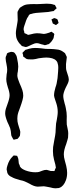

<svg xmlns="http://www.w3.org/2000/svg" viewBox="-20 -971 408 1041"><path d="M349 -225Q347 -215 339 -190Q326 -157 326 -134Q326 -119 331.5 -100Q337 -81 339 -72Q344 -50 344 -34Q344 -11 337 7Q325 39 303 47Q300 49 292 49Q288 50 281 50Q269 50 252 45L231 41Q223 39 218 39Q210 39 201.5 40Q193 41 185 41Q166 41 138 24Q119 15 115 13Q107 9 87 5Q57 -3 44 -11Q27 -18 21 -31Q19 -35 19 -38Q19 -41 18 -43Q16 -49 16 -52Q16 -61 20 -73Q29 -104 48 -122Q54 -128 54 -128H56L67 -127Q71 -127 73 -126Q74 -125 75.5 -120Q77 -115 78 -114Q80 -108 80.5 -99.5Q81 -91 82 -85Q83 -83 87 -74Q87 -69 90 -66Q96 -56 118 -47Q145 -37 171 -37Q185 -37 192 -39Q198 -41 209.5 -45.5Q221 -50 231 -50Q235 -50 242.5 -47.5Q250 -45 255 -44H266Q267 -44 270.5 -43.5Q274 -43 275 -44Q276 -45 277 -47.5Q278 -50 278 -52L283 -62Q283 -64 280 -79Q279 -84 276.5 -92Q274 -100 273 -105Q267 -128 267 -152Q267 -167 268 -174Q268 -178 274 -209Q278 -227 279 -236Q282 -253 282 -271Q282 -281 284 -301Q286 -315 288 -322Q289 -327 291 -340.5Q293 -354 293 -364Q293 -388 285 -412Q283 -419 278.5 -431.5Q274 -444 273 -453Q273 -462 275 -474L281 -498Q282 -502 284 -506.5Q286 -511 287 -518Q293 -544 295 -583Q296 -590 296 -603Q296 -616 294 -622Q293 -624 292.5 -627.5Q292 -631 291 -633Q281 -654 247 -658Q242 -659 231 -659Q218 -659 190 -655Q187 -654 173 -651Q159 -648 146 -649Q131 -649 125 -651Q119 -654 114 -659L107 -663Q105 -666 105 -674Q102 -680 102 -685Q103 -687 106 -689Q109 -691 110 -693Q110 -693 118 -701L126 -703Q137 -707 154 -710Q160 -711 170 -711Q185 -711 203 -709Q221 -707 228 -706Q238 -706 255.5 -705.5Q273 -705 286 -703Q307 -702 324 -689L332 -683Q334 -680 335 -678Q336 -676 336 -675Q342 -664 342 -662V-659Q342 -653 339.5 -637.5Q337 -622 338 -613V-603Q338 -595 341 -585.5Q344 -576 345 -573Q353 -551 353 -541Q353 -528 345.5 -514Q338 -500 336 -495Q323 -467 323 -451Q323 -436 331 -408Q332 -404 334 -398Q336 -392 337 -384Q342 -361 342 -341Q342 -333 341.5 -319.5Q341 -306 342 -296Q343 -288 346.5 -273.5Q350 -259 350 -248Q350 -232 349 -225ZM57 -686Q59 -685 60.5 -682.5Q62 -680 63 -679Q68 -671 69 -669Q71 -665 73 -653Q79 -625 79 -610Q79 -603 77 -585Q74 -573 74 -560Q75 -546 86 -520Q96 -498 101 -483Q106 -468 106 -452Q106 -435 90 -391Q77 -359 75 -343Q74 -338 74 -328Q74 -311 78 -298Q80 -289 84.5 -276.5Q89 -264 90 -256L89 -243Q89 -237 88 -235Q87 -232 84.5 -229.5Q82 -227 81 -225L75 -218Q73 -217 70 -217Q67 -217 65 -216Q63 -216 59 -214.5Q55 -213 54 -214Q52 -215 51 -217.5Q50 -220 49 -221Q48 -224 45 -228.5Q42 -233 41 -238Q39 -264 35 -276Q32 -285 27 -295Q22 -305 20 -310Q8 -340 8 -356Q8 -368 11.5 -380.5Q15 -393 20 -405Q32 -437 32 -454Q32 -471 23 -496Q22 -499 18 -514Q14 -529 14 -543Q14 -550 16 -568Q19 -580 19 -594Q19 -604 15 -624Q11 -642 11 -650Q11 -651 10.5 -654.5Q10 -658 11 -661Q11 -663 12.5 -666Q14 -669 15 -671L18 -681Q23 -686 40 -690Q42 -690 48.5 -689Q55 -688 57 -686ZM245 -732 237 -730Q235 -729 230.5 -727.5Q226 -726 223 -726Q222 -726 213 -729Q206 -730 196.5 -733.5Q187 -737 180 -737Q168 -737 153.5 -729.5Q139 -722 131 -719Q122 -716 121 -716Q117 -716 108 -719L100 -721Q96 -723 94 -727Q85 -735 80 -743Q68 -761 67 -778Q66 -782 66 -790Q66 -800 68 -812Q70 -824 71 -829Q76 -857 76 -863L75 -896V-904Q75 -908 78 -912.5Q81 -917 82 -920Q83 -922 84.5 -924Q86 -926 87 -928Q90 -931 93 -932.5Q96 -934 99 -936Q112 -945 127.5 -947Q143 -949 167 -949Q171 -949 177 -948.5Q183 -948 191 -949L212 -950Q219 -951 234 -951Q258 -951 270 -946L278 -944L282 -936Q283 -934 285 -931Q287 -928 287 -926Q287 -925 283.5 -922.5Q280 -920 279 -919Q271 -911 271 -911Q269 -910 263 -910Q255 -908 241 -906Q196 -902 176 -901Q159 -899 148 -895Q143 -895 140 -892Q135 -888 134 -883Q126 -873 121.5 -859.5Q117 -846 116 -843Q115 -840 111.5 -830Q108 -820 108 -812Q108 -809 109 -806Q110 -803 111 -801Q111 -795 113 -791Q114 -790 118 -789Q122 -788 123 -787Q131 -782 133 -782Q135 -782 138 -783Q141 -784 143 -784L164 -789Q178 -792 196 -790Q201 -790 206.5 -788.5Q212 -787 218 -787Q226 -787 247 -794Q249 -795 253.5 -797Q258 -799 260 -799Q261 -799 266 -794Q272 -791 274 -787Q275 -786 274 -783Q273 -780 273 -779L271 -767Q270 -762 265.5 -755.5Q261 -749 259 -746Q257 -744 252.5 -739Q248 -734 245 -732ZM291 -866Q293 -864 294 -859Q295 -854 296 -852Q296 -851 297 -849Q298 -847 297 -846Q296 -844 294 -843Q292 -842 291 -841Q289 -840 287 -838Q285 -836 284 -835Q281 -836 279 -837Q277 -838 276 -839Q275 -839 271 -841Q267 -843 266 -844Q265 -846 264 -850.5Q263 -855 262 -857L259 -865Q259 -866 264 -868Q270 -872 275 -873Q278 -872 283.5 -870Q289 -868 291 -866Z"/></svg>

Font: Rubik-Burned
Style: Regular
Weight: 400
Designer: NaN (generative design), Hubert & Fischer (Rubik source font outlines)
Foundry: NaN, Hubert & Fischer
Version: Version 1.000